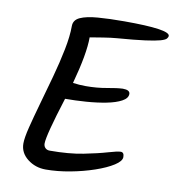

<svg xmlns="http://www.w3.org/2000/svg" viewBox="-79 -760 763 836"><g transform="rotate(10 302.5 -342.5)"><path d="M178 5Q132 5 97.5 -22Q63 -49 63 -90Q63 -115 75 -163Q87 -211 104.5 -272.5Q122 -334 140 -399.5Q158 -465 170 -525Q182 -585 182 -630Q182 -657 209.5 -669.5Q237 -682 287 -686Q337 -690 404 -690Q605 -690 605 -661Q605 -655 599.5 -648.5Q594 -642 573 -636Q552 -630 507.5 -624Q463 -618 385 -612Q359 -610 325 -604.5Q291 -599 267 -595Q267 -522 230 -387Q244 -385 258.5 -384Q273 -383 287 -383Q336 -383 379.5 -391Q423 -399 448 -400Q480 -400 480 -382Q480 -363 455 -349.5Q430 -336 389.5 -328Q349 -320 301 -316.5Q253 -313 208 -313Q154 -142 154 -106Q154 -94 161.5 -86.5Q169 -79 181 -79Q266 -79 329 -91.5Q392 -104 432.5 -116Q473 -128 487 -128Q502 -128 502 -107Q502 -89 471.5 -69.5Q441 -50 391.5 -33Q342 -16 285.5 -5.5Q229 5 178 5Z"/></g></svg>

Font: Solitreo
Style: Regular
Weight: 400
Designer: Nathan Gross, Bryan Kirschen, Binghamton University
Foundry: Eli Heuer
Version: Version 1.100; ttfautohint (v1.8.4.7-5d5b)